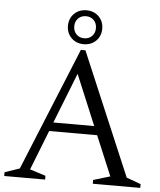

<svg xmlns="http://www.w3.org/2000/svg" viewBox="-66 -937 820 987"><g transform="rotate(5 344.0 -443.0)"><path d="M621 -46.5 695 -19.5V0H450V-19.5L536.5 -45.5L450.5 -250.5H203L122.5 -45.5L204 -19.5V0H-7V-19.5L69.5 -45.5L329 -680H352.5ZM220.5 -296H431.5L323 -556ZM340.5 -885.5Q379 -885.5 404 -860.8Q429 -836 429 -798Q429 -760 404 -735.2Q379 -710.5 340.5 -710.5Q302.5 -710.5 277.2 -735.2Q252 -760 252 -798Q252 -836 277.2 -860.8Q302.5 -885.5 340.5 -885.5ZM340.5 -741Q365 -741 380.8 -757Q396.5 -773 396.5 -798Q396.5 -823 380.8 -839Q365 -855 340.5 -855Q316 -855 300.2 -839Q284.5 -823 284.5 -798Q284.5 -773 300.2 -757Q316 -741 340.5 -741Z"/></g></svg>

Font: Newsreader Text
Style: Regular
Weight: 400
Designer: Hugues Gentile
Foundry: Production Type
Version: Version 1.002